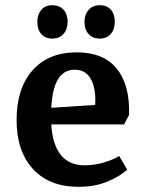

<svg xmlns="http://www.w3.org/2000/svg" viewBox="-20 -708 562 741"><path d="M44 -245Q44 -367 105.5 -436.5Q167 -506 276 -506Q380 -506 431 -442.5Q482 -379 478 -264L459 -228H178Q182 -152 214 -111Q246 -70 307 -70Q345 -70 381.5 -81Q418 -92 440 -106L471 -53Q442 -27 394 -7Q346 13 283 13Q170 13 107 -56Q44 -125 44 -245ZM347 -303Q348 -308 348 -319Q348 -376 328 -407.5Q308 -439 268 -439Q185 -439 178 -292ZM306 -624Q306 -652 322 -670Q338 -688 365 -688Q392 -688 407.5 -671Q423 -654 423 -624Q423 -595 407.5 -577Q392 -559 365 -559Q338 -559 322 -576.5Q306 -594 306 -624ZM124 -624Q124 -652 139.5 -670Q155 -688 182 -688Q209 -688 225 -670.5Q241 -653 241 -624Q241 -595 225 -577Q209 -559 182 -559Q155 -559 139.5 -576.5Q124 -594 124 -624Z"/></svg>

Font: Andada Pro
Style: Bold
Weight: 700
Designer: Carolina Giovagnoli
Foundry: Huerta Tipografica
Version: Version 3.005; ttfautohint (v1.8.4)